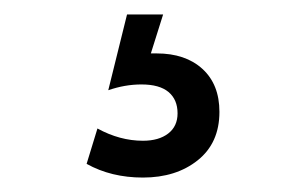

<svg xmlns="http://www.w3.org/2000/svg" viewBox="-20 -20 424 266"><path d="M284 135Q284 178 254 202Q224 226 178 226Q134 226 100 207L115 158Q146 175 178 175Q200 175 213 165Q226 155 226 137Q226 118 213.5 107.5Q201 97 176 97Q153 97 130 105L156 0H206L189 54H197Q237 54 260.5 75.5Q284 97 284 135Z"/></svg>

Font: Cabin
Style: Regular
Weight: 400
Designer: Pablo Impallari
Foundry: Pablo Impallari. http://www.impallari.com Igino Marini. http://www.ikern.com
Version: Version 2.001